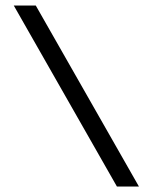

<svg xmlns="http://www.w3.org/2000/svg" viewBox="-20 -699 535 698"><path d="M30 -679 405 -21H485L110 -679Z"/></svg>

Font: SpinnyJost Regular
Style: Regular
Weight: 400
Version: Version 3.710